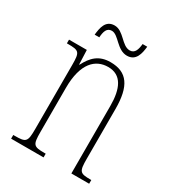

<svg xmlns="http://www.w3.org/2000/svg" viewBox="-171 -799 814 897"><g transform="rotate(30 236.5 -350.0)"><path d="M302 -606C351 -606 360 -652 364 -690H339C336 -660 329 -634 301 -634C258 -634 233 -700 183 -700C134 -700 127 -653 123 -616H148C150 -647 157 -672 184 -672C221 -672 248 -606 302 -606ZM28 0H203V-20H197C137 -20 131 -26 131 -96V-333C131 -467 186 -517 254 -517C326 -517 353 -457 353 -364V0H449V-20H445C387 -20 381 -26 381 -96V-363C381 -486 343 -542 252 -542C189 -542 157 -508 132 -459H130L127 -536H31V-516H36C97 -516 103 -511 103 -441V-96C103 -26 97 -20 36 -20H28Z"/></g></svg>

Font: Noto Serif Devanagari ExtraCondensed Thin
Style: Regular
Weight: 100
Width: 2
Designer: Universal Thirst, Indian Type Foundry and the Monotype Design Team
Foundry: Monotype Imaging Inc.
Version: Version 2.004